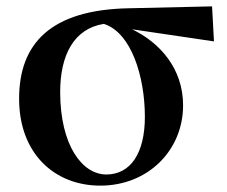

<svg xmlns="http://www.w3.org/2000/svg" viewBox="-20 -567 714 603"><path d="M295 16C445 16 555 -95 555 -236C555 -352 482 -433 395 -475L652 -437L646 -547L383 -541C140 -536 40 -431 40 -257C40 -85 151 16 295 16ZM306 -492C392 -465 435 -327 435 -200C435 -86 390 -19 314 -19C238 -19 169 -111 169 -278C169 -394 212 -477 306 -492Z"/></svg>

Font: Noto Serif KR
Style: Bold
Weight: 700
Designer: Ryoko NISHIZUKA 西塚涼子 (kana & ideographs); Frank Grießhammer (Latin, Greek & Cyrillic); Wenlong ZHANG 张文龙 (bopomofo); San
Foundry: Adobe
Version: Version 2.001;hotconv 1.1.0;makeotfexe 2.6.0